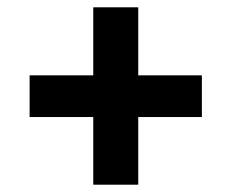

<svg xmlns="http://www.w3.org/2000/svg" viewBox="-20 -580 633 525"><path d="M358 -560V-374H532V-260H358V-75H235V-260H61V-374H235V-560Z"/></svg>

Font: Nacelle Heavy
Style: Regular
Weight: 800
Designer: Sora Sagano
Foundry: Sora Sagano
Version: Version 1.000;FEAKit 1.0